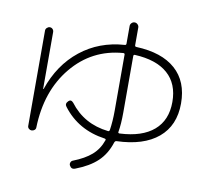

<svg xmlns="http://www.w3.org/2000/svg" viewBox="-90 -905 1181 1068"><g transform="rotate(10 500.0 -371.5)"><path d="M618.2 -624Q610.4 -624 610.4 -616.2V-297.9Q610.4 -232.4 602.5 -186.5Q600.6 -178.7 610.4 -178.7Q736.3 -184.6 802.7 -241.7Q869.1 -298.8 869.1 -401.9Q869.1 -504.9 804.7 -561.5Q740.2 -618.2 618.2 -624ZM102.5 -131.8V-670.9Q102.5 -679.7 109.9 -686.5Q117.2 -693.4 126 -693.4Q135.7 -693.4 142.1 -686.5Q148.4 -679.7 148.4 -669.9V-349.6Q148.4 -348.6 149.4 -348.6Q151.4 -348.6 151.4 -349.6Q200.2 -492.2 305.2 -575.7Q410.2 -659.2 552.7 -668.9Q561.5 -668.9 561.5 -677.7V-777.3Q561.5 -787.1 568.8 -794.4Q576.2 -801.8 585.9 -801.8Q595.7 -801.8 603 -794.4Q610.4 -787.1 610.4 -777.3V-677.7Q610.4 -668.9 619.1 -668.9Q763.7 -663.1 840.8 -594.7Q918 -526.4 918 -402.3Q918 -277.3 835.4 -208Q752.9 -138.7 600.6 -133.8Q593.8 -133.8 589.8 -125Q568.4 -57.6 523.4 -15.1Q478.5 27.3 401.4 56.6Q379.9 65.4 369.1 43.9Q365.2 36.1 368.7 27.3Q372.1 18.6 379.9 15.6Q445.3 -9.8 483.4 -43Q521.5 -76.2 539.1 -127Q543 -134.8 533.2 -136.7Q380.9 -158.2 293.9 -273.4Q281.2 -289.1 297.9 -305.7Q311.5 -319.3 326.2 -302.7Q406.2 -196.3 544.9 -180.7Q551.8 -179.7 553.7 -188.5Q561.5 -239.3 561.5 -297.9V-616.2Q561.5 -623 552.7 -623Q377.9 -609.4 266.1 -474.1Q154.3 -338.9 148.4 -130.9Q148.4 -122.1 141.1 -116.2Q133.8 -110.4 125 -110.4Q116.2 -110.4 109.4 -116.7Q102.5 -123 102.5 -131.8Z"/></g></svg>

Font: Rounded-X Mgen+ 1mn light
Style: Regular
Weight: 200
Designer: [Source Han Sans]
Ryoko NISHIZUKA  (kana & ideographs); Paul D. Hunt (Latin, Greek & Cyrillic); Wenlong ZHANG  (bopomofo
Version: Version 1.059.20150602